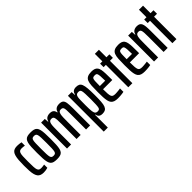

<svg xmlns="http://www.w3.org/2000/svg" viewBox="87 -1568 2672 2672"><g transform="rotate(-45 1423.0 -231.5)"><path d="M157 8Q124 8 101 -1.5Q78 -11 64 -30.5Q50 -50 42 -81Q34 -112 31.5 -154.5Q29 -197 29 -253Q29 -316 32.5 -361Q36 -406 44.5 -436.5Q53 -467 67.5 -485Q82 -503 104 -510.5Q126 -518 156 -518Q176 -518 197 -515.5Q218 -513 235 -509V-443Q223 -445 207.5 -447Q192 -449 177 -449Q155 -449 141.5 -442Q128 -435 120.5 -415.5Q113 -396 111 -358Q109 -320 109 -257Q109 -191 111 -151.5Q113 -112 121 -92.5Q129 -73 143 -67Q157 -61 180 -61Q195 -61 210.5 -63.5Q226 -66 238 -68V-4Q218 2 197.5 5Q177 8 157 8Z M419 8Q383 8 358 1.5Q333 -5 318 -22Q303 -39 295.5 -69Q288 -99 285.5 -144.5Q283 -190 283 -255Q283 -320 285.5 -365.5Q288 -411 295.5 -441Q303 -471 318 -488Q333 -505 358 -511.5Q383 -518 419 -518Q455 -518 480 -511.5Q505 -505 520 -488Q535 -471 542.5 -441Q550 -411 552.5 -365.5Q555 -320 555 -255Q555 -190 552.5 -144.5Q550 -99 542.5 -69Q535 -39 520 -22Q505 -5 480 1.5Q455 8 419 8ZM419 -61Q438 -61 449.5 -67.5Q461 -74 466.5 -93Q472 -112 473.5 -151Q475 -190 475 -255Q475 -320 473.5 -358.5Q472 -397 466.5 -416.5Q461 -436 449.5 -442.5Q438 -449 419 -449Q400 -449 388.5 -443Q377 -437 371.5 -417.5Q366 -398 364.5 -359Q363 -320 363 -255Q363 -190 364.5 -151Q366 -112 371.5 -93Q377 -74 388.5 -67.5Q400 -61 419 -61Z M621 0V-510H694L698 -451H704Q709 -474 721.5 -488.5Q734 -503 753 -510.5Q772 -518 796 -518Q834 -518 854 -502.5Q874 -487 881 -451H887Q893 -474 905 -488.5Q917 -503 936.5 -510.5Q956 -518 981 -518Q1023 -518 1043.5 -501.5Q1064 -485 1070 -445.5Q1076 -406 1076 -337V0H996V-301Q996 -351 994.5 -380Q993 -409 987.5 -423Q982 -437 971.5 -442Q961 -447 944 -447Q924 -447 913 -436.5Q902 -426 896.5 -402.5Q891 -379 890 -342Q889 -305 889 -252V0H809V-301Q809 -351 807 -380Q805 -409 799.5 -423Q794 -437 784 -442Q774 -447 757 -447Q737 -447 725.5 -436.5Q714 -426 708.5 -402.5Q703 -379 702 -342Q701 -305 701 -252V0Z M1149 195V-510H1222L1226 -452H1232Q1236 -480 1249 -494Q1262 -508 1279 -513Q1296 -518 1313 -518Q1347 -518 1368 -507Q1389 -496 1400.5 -467.5Q1412 -439 1416.5 -387Q1421 -335 1421 -254Q1421 -177 1417.5 -126Q1414 -75 1402.5 -46Q1391 -17 1370 -4.5Q1349 8 1314 8Q1290 8 1273.5 1Q1257 -6 1247.5 -20.5Q1238 -35 1235 -56H1229V195ZM1289 -63Q1306 -63 1317 -69Q1328 -75 1332.5 -93.5Q1337 -112 1339 -151Q1341 -190 1341 -255Q1341 -320 1339 -359Q1337 -398 1332 -416.5Q1327 -435 1315.5 -440.5Q1304 -446 1286 -446Q1266 -446 1253.5 -436.5Q1241 -427 1235 -401Q1231 -378 1230 -340Q1229 -302 1229 -245Q1229 -206 1230 -174.5Q1231 -143 1234 -123Q1240 -87 1253 -75Q1266 -63 1289 -63Z M1618 8Q1579 8 1553 -1Q1527 -10 1512 -29Q1497 -48 1490 -79Q1483 -110 1481 -153Q1479 -196 1479 -254Q1479 -325 1482 -375.5Q1485 -426 1497.5 -457Q1510 -488 1538.5 -503Q1567 -518 1617 -518Q1652 -518 1675.5 -509.5Q1699 -501 1712.5 -482.5Q1726 -464 1732 -433.5Q1738 -403 1739.5 -359Q1741 -315 1741 -255V-229H1559Q1559 -175 1561.5 -142Q1564 -109 1571 -91.5Q1578 -74 1593.5 -67.5Q1609 -61 1636 -61Q1648 -61 1667 -62.5Q1686 -64 1704.5 -66Q1723 -68 1734 -70V-3Q1721 0 1702 2.5Q1683 5 1661 6.5Q1639 8 1618 8ZM1664 -272V-305Q1664 -354 1661.5 -383Q1659 -412 1654 -426Q1649 -440 1639.5 -444Q1630 -448 1614 -448Q1595 -448 1583.5 -443.5Q1572 -439 1567 -424Q1562 -409 1560.5 -377.5Q1559 -346 1559 -292H1684Z M1827 0V-441H1782V-510H1827V-658H1907V-510H1965V-441H1907V0Z M2146 8Q2107 8 2081 -1Q2055 -10 2040 -29Q2025 -48 2018 -79Q2011 -110 2009 -153Q2007 -196 2007 -254Q2007 -325 2010 -375.5Q2013 -426 2025.5 -457Q2038 -488 2066.5 -503Q2095 -518 2145 -518Q2180 -518 2203.5 -509.5Q2227 -501 2240.5 -482.5Q2254 -464 2260 -433.5Q2266 -403 2267.5 -359Q2269 -315 2269 -255V-229H2087Q2087 -175 2089.5 -142Q2092 -109 2099 -91.5Q2106 -74 2121.5 -67.5Q2137 -61 2164 -61Q2176 -61 2195 -62.5Q2214 -64 2232.5 -66Q2251 -68 2262 -70V-3Q2249 0 2230 2.5Q2211 5 2189 6.5Q2167 8 2146 8ZM2192 -272V-305Q2192 -354 2189.5 -383Q2187 -412 2182 -426Q2177 -440 2167.5 -444Q2158 -448 2142 -448Q2123 -448 2111.5 -443.5Q2100 -439 2095 -424Q2090 -409 2088.5 -377.5Q2087 -346 2087 -292H2212Z M2334 0V-510H2407L2411 -451H2417Q2422 -475 2434.5 -489Q2447 -503 2466 -510.5Q2485 -518 2509 -518Q2539 -518 2557.5 -508.5Q2576 -499 2585.5 -478Q2595 -457 2598.5 -423Q2602 -389 2602 -337V0H2522V-301Q2522 -351 2520 -380Q2518 -409 2512.5 -423Q2507 -437 2496.5 -442Q2486 -447 2470 -447Q2450 -447 2438.5 -436.5Q2427 -426 2421.5 -402.5Q2416 -379 2415 -342Q2414 -305 2414 -252V0Z M2695 0V-441H2650V-510H2695V-658H2775V-510H2833V-441H2775V0Z"/></g></svg>

Font: Saira UltraCondensed SemiBold
Style: Regular
Weight: 600
Width: 1
Designer: Hector Gatti with collaboration of the Omnibus-Type team
Foundry: Omnibus-Type
Version: Version 1.101